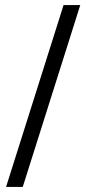

<svg xmlns="http://www.w3.org/2000/svg" viewBox="-20 -723 339 758"><path d="M69.8 15.1H3.9L231 -703.1H296.9Z"/></svg>

Font: Tai Heritage Pro
Style: Bold
Weight: 700
Designer: Faah Baccam, Walt Agee, Victor Gaultney, Annie Olsen, Eric Hays
Foundry: SIL International
Version: Version 2.600